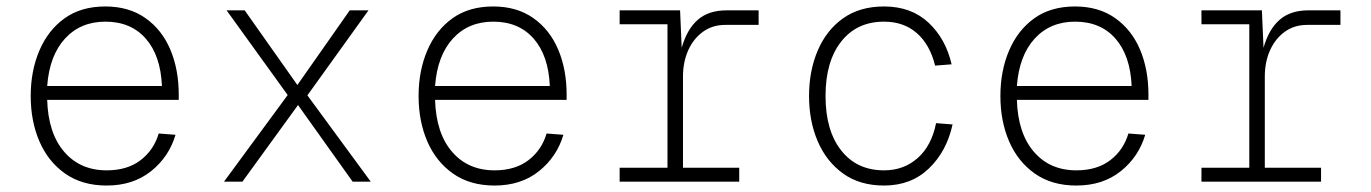

<svg xmlns="http://www.w3.org/2000/svg" viewBox="-20 -562 4240 594"><path d="M310 12Q234 12 181.5 -25Q129 -62 102 -124.5Q75 -187 75 -265Q75 -343 102 -406Q129 -469 180 -505.5Q231 -542 306 -542Q379 -542 430 -506Q481 -470 507 -408.5Q533 -347 533 -269V-253H126Q129 -150 178.5 -92.5Q228 -35 310 -35Q374 -35 415 -66.5Q456 -98 471 -149L523 -145Q503 -77 447.5 -32.5Q392 12 310 12ZM126 -296H481Q477 -390 431 -442.5Q385 -495 306 -495Q229 -495 181 -442.5Q133 -390 126 -296Z M673 0 870 -268 681 -530H737L900 -299L1062 -530H1120L931 -267L1127 0H1071L902 -237L730 0Z M1510 12Q1434 12 1381.5 -25Q1329 -62 1302 -124.5Q1275 -187 1275 -265Q1275 -343 1302 -406Q1329 -469 1380 -505.5Q1431 -542 1506 -542Q1579 -542 1630 -506Q1681 -470 1707 -408.5Q1733 -347 1733 -269V-253H1326Q1329 -150 1378.5 -92.5Q1428 -35 1510 -35Q1574 -35 1615 -66.5Q1656 -98 1671 -149L1723 -145Q1703 -77 1647.5 -32.5Q1592 12 1510 12ZM1326 -296H1681Q1677 -390 1631 -442.5Q1585 -495 1506 -495Q1429 -495 1381 -442.5Q1333 -390 1326 -296Z M1897 0V-43H2045V-487H1897V-530H2084L2089 -414Q2105 -471 2138.5 -500.5Q2172 -530 2228 -530H2327V-485H2224Q2184 -485 2154.5 -463.5Q2125 -442 2109 -406Q2093 -370 2093 -325V-43H2267V0Z M2715 12Q2640 12 2588.5 -25Q2537 -62 2510 -124.5Q2483 -187 2483 -265Q2483 -343 2510 -406Q2537 -469 2588.5 -505.5Q2640 -542 2715 -542Q2799 -542 2852.5 -492Q2906 -442 2924 -363L2873 -359Q2857 -424 2816.5 -459.5Q2776 -495 2715 -495Q2631 -495 2582.5 -433.5Q2534 -372 2534 -265Q2534 -158 2582.5 -96.5Q2631 -35 2715 -35Q2776 -35 2819 -73Q2862 -111 2876 -181L2927 -177Q2909 -94 2854 -41Q2799 12 2715 12Z M3310 12Q3234 12 3181.5 -25Q3129 -62 3102 -124.5Q3075 -187 3075 -265Q3075 -343 3102 -406Q3129 -469 3180 -505.5Q3231 -542 3306 -542Q3379 -542 3430 -506Q3481 -470 3507 -408.5Q3533 -347 3533 -269V-253H3126Q3129 -150 3178.5 -92.5Q3228 -35 3310 -35Q3374 -35 3415 -66.5Q3456 -98 3471 -149L3523 -145Q3503 -77 3447.5 -32.5Q3392 12 3310 12ZM3126 -296H3481Q3477 -390 3431 -442.5Q3385 -495 3306 -495Q3229 -495 3181 -442.5Q3133 -390 3126 -296Z M3697 0V-43H3845V-487H3697V-530H3884L3889 -414Q3905 -471 3938.5 -500.5Q3972 -530 4028 -530H4127V-485H4024Q3984 -485 3954.5 -463.5Q3925 -442 3909 -406Q3893 -370 3893 -325V-43H4067V0Z"/></svg>

Font: Geist Mono ExtraLight
Style: Regular
Weight: 200
Monospace: yes
Designer: Basement.studio, Andrés Briganti, Mateo Zaragoza
Foundry: Basement.studio, Vercel, Andrés Briganti, Guido Ferreyra, Mateo Zaragoza
Version: Version 1.500; ttfautohint (v1.8.4.7-5d5b)